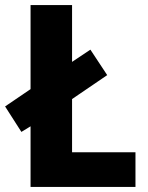

<svg xmlns="http://www.w3.org/2000/svg" viewBox="-31 -785 580 754"><path d="M89 -51H501V-187H252V-396L390 -490L324 -590L252 -542V-765H89V-435L-11 -367L53 -267L89 -289Z"/></svg>

Font: Noto Sans Tamil UI SemiCondensed ExtraBold
Style: Regular
Weight: 800
Width: 4
Designer: Jelle Bosma - Monotype Design Team
Foundry: Monotype Imaging Inc.
Version: Version 2.004